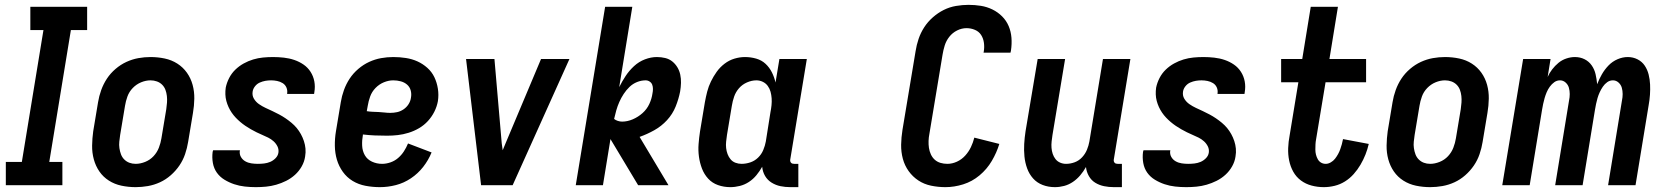

<svg xmlns="http://www.w3.org/2000/svg" viewBox="-20 -763 6873 791"><path d="M237 0H4V-96H70L159 -639H105V-735H339V-639H272L183 -96H237Z M539 8Q509 8 480.5 2Q452 -4 428.5 -19Q405 -34 389.5 -56.5Q374 -79 366.5 -106.5Q359 -134 359.5 -163.5Q360 -193 364 -222L384 -342Q388 -367 397 -392Q406 -417 420.5 -439Q435 -461 456 -479Q477 -497 501 -508Q525 -519 550 -523.5Q575 -528 600 -528Q630 -528 658.5 -522Q687 -516 710.5 -501Q734 -486 750 -463.5Q766 -441 773.5 -413.5Q781 -386 780.5 -356.5Q780 -327 775 -298L755 -178Q751 -153 742.5 -128Q734 -103 719 -81Q704 -59 683.5 -41Q663 -23 639 -12Q615 -1 589.5 3.5Q564 8 539 8ZM539 -88Q558 -88 578 -96Q598 -104 612.5 -119.5Q627 -135 634.5 -154.5Q642 -174 645 -193L665 -313Q667 -327 668 -340.5Q669 -354 667.5 -367.5Q666 -381 661.5 -393Q657 -405 648 -414Q639 -423 626.5 -427.5Q614 -432 600 -432Q581 -432 561.5 -424Q542 -416 527 -400.5Q512 -385 505 -365.5Q498 -346 495 -327L475 -207Q473 -193 471.5 -179.5Q470 -166 472 -152.5Q474 -139 478.5 -127Q483 -115 492 -106Q501 -97 513 -92.5Q525 -88 539 -88Z M1034 8Q1011 8 988.5 5.5Q966 3 945 -4Q924 -11 905 -22.5Q886 -34 873.5 -51.5Q861 -69 857 -91.5Q853 -114 856 -137L858 -144H969L968 -142Q966 -128 972.5 -116.5Q979 -105 990.5 -98.5Q1002 -92 1015.5 -90Q1029 -88 1042 -88Q1055 -88 1068 -89.5Q1081 -91 1093 -96Q1105 -101 1115 -111Q1125 -121 1127 -134Q1129 -148 1123 -160Q1117 -172 1107 -181Q1097 -190 1085 -196Q1073 -202 1061 -207Q1049 -212 1037 -218Q1025 -224 1013.5 -230.5Q1002 -237 991 -244.5Q980 -252 970 -260.5Q960 -269 951 -278.5Q942 -288 934.5 -299Q927 -310 921.5 -322Q916 -334 912.5 -347Q909 -360 908.5 -374Q908 -388 910 -402Q914 -422 924 -441.5Q934 -461 949.5 -476Q965 -491 984 -501.5Q1003 -512 1023 -518Q1043 -524 1063.5 -526Q1084 -528 1105 -528Q1127 -528 1149.5 -525.5Q1172 -523 1192.5 -516Q1213 -509 1230.5 -497Q1248 -485 1259.5 -467Q1271 -449 1275 -427.5Q1279 -406 1275 -383L1274 -376H1163V-378Q1165 -391 1160 -402.5Q1155 -414 1144.5 -420.5Q1134 -427 1121.5 -429.5Q1109 -432 1097 -432Q1085 -432 1073.5 -430Q1062 -428 1050.5 -423Q1039 -418 1031 -408Q1023 -398 1021 -387Q1018 -370 1026 -356.5Q1034 -343 1047 -334Q1060 -325 1074 -318.5Q1088 -312 1102 -305.5Q1116 -299 1130 -291.5Q1144 -284 1156.5 -275.5Q1169 -267 1181 -257Q1193 -247 1202.5 -235.5Q1212 -224 1219.5 -210.5Q1227 -197 1232 -182Q1237 -167 1238.5 -151Q1240 -135 1237 -118Q1234 -97 1223 -77.5Q1212 -58 1195.5 -43Q1179 -28 1159 -18Q1139 -8 1118 -2Q1097 4 1076 6Q1055 8 1034 8Z M1545 8Q1515 8 1486 2.5Q1457 -3 1433 -17.5Q1409 -32 1392.5 -55Q1376 -78 1368 -105Q1360 -132 1359.5 -162Q1359 -192 1364 -222L1384 -342Q1388 -367 1397 -392Q1406 -417 1420.5 -439Q1435 -461 1456 -479Q1477 -497 1501 -508Q1525 -519 1550 -523.5Q1575 -528 1600 -528Q1627 -528 1652.5 -524Q1678 -520 1700 -510Q1722 -500 1740.5 -483.5Q1759 -467 1769.5 -445Q1780 -423 1784 -397.5Q1788 -372 1784 -346Q1780 -324 1769.5 -303Q1759 -282 1743 -264.5Q1727 -247 1706.5 -235Q1686 -223 1663.5 -216Q1641 -209 1619 -206.5Q1597 -204 1575 -204Q1549 -204 1524.5 -205Q1500 -206 1475 -209V-207Q1471 -185 1472 -163Q1473 -141 1483 -123.5Q1493 -106 1512.5 -97Q1532 -88 1554 -88Q1571 -88 1588.5 -94Q1606 -100 1620 -112Q1634 -124 1644 -139.5Q1654 -155 1661 -172L1758 -135Q1745 -103 1723.5 -75.5Q1702 -48 1673 -28.5Q1644 -9 1611 -0.5Q1578 8 1545 8ZM1588 -298Q1602 -298 1616 -301Q1630 -304 1642.5 -312.5Q1655 -321 1663 -333.5Q1671 -346 1673 -360Q1676 -376 1672 -390.5Q1668 -405 1657 -414.5Q1646 -424 1631 -428Q1616 -432 1600 -432Q1581 -432 1561.5 -424Q1542 -416 1527 -400.5Q1512 -385 1505 -365.5Q1498 -346 1495 -327L1491 -305Q1503 -303 1515 -302.5Q1527 -302 1539.5 -301.5Q1552 -301 1564 -299.5Q1576 -298 1588 -298Z M1962 0 1900 -520H2017L2047 -173Q2048 -166 2049 -158.5Q2050 -151 2051 -144Q2054 -151 2057 -158.5Q2060 -166 2063 -173L2209 -520H2326L2092 0Z M2609 0 2495 -190 2464 0H2352L2473 -735H2585L2531 -404Q2543 -428 2557.5 -450Q2572 -472 2592 -490.5Q2612 -509 2637 -518.5Q2662 -528 2686 -528Q2704 -528 2720.5 -524Q2737 -520 2749.5 -510Q2762 -500 2770.5 -486Q2779 -472 2782.5 -455.5Q2786 -439 2785.5 -421.5Q2785 -404 2782 -386Q2776 -355 2763.5 -324Q2751 -293 2728 -268Q2705 -243 2675.5 -226.5Q2646 -210 2615 -199L2734 0ZM2543 -262Q2565 -262 2587 -271.5Q2609 -281 2627 -297Q2645 -313 2655 -334.5Q2665 -356 2668 -378Q2670 -387 2670 -396.5Q2670 -406 2667 -414Q2664 -422 2656.5 -427Q2649 -432 2640 -432Q2622 -432 2604.5 -425Q2587 -418 2573.5 -405Q2560 -392 2549.5 -376Q2539 -360 2531.5 -343Q2524 -326 2519 -308.5Q2514 -291 2510 -273Q2516 -268 2525 -265Q2534 -262 2543 -262Z M2989 8Q2962 8 2938 -0.5Q2914 -9 2897.5 -27Q2881 -45 2872 -68.5Q2863 -92 2859.5 -117.5Q2856 -143 2858 -169.5Q2860 -196 2864 -222L2884 -342Q2888 -364 2893.5 -385.5Q2899 -407 2909 -427.5Q2919 -448 2932.5 -467Q2946 -486 2965 -500.5Q2984 -515 3006 -521.5Q3028 -528 3049 -528Q3073 -528 3095.5 -521.5Q3118 -515 3134 -500Q3150 -485 3160 -465Q3170 -445 3175 -423L3191 -520H3304L3236 -108Q3235 -104 3235.5 -100Q3236 -96 3238.5 -93Q3241 -90 3244.5 -89Q3248 -88 3252 -88H3269V8H3236Q3215 8 3195.5 4Q3176 0 3159 -10.5Q3142 -21 3132 -38Q3122 -55 3120 -76Q3110 -58 3096.5 -41.5Q3083 -25 3065.5 -13.5Q3048 -2 3028 3Q3008 8 2989 8ZM3035 -88Q3053 -88 3071 -94Q3089 -100 3103 -113.5Q3117 -127 3124.5 -145Q3132 -163 3135 -180L3154 -300Q3157 -315 3158.5 -329.5Q3160 -344 3159 -358Q3158 -372 3154.5 -385Q3151 -398 3143 -409Q3135 -420 3122.5 -426Q3110 -432 3096 -432Q3077 -432 3057.5 -423.5Q3038 -415 3024.5 -399.5Q3011 -384 3004.5 -365Q2998 -346 2995 -327L2975 -207Q2973 -193 2971.5 -179.5Q2970 -166 2971.5 -153Q2973 -140 2977.5 -128Q2982 -116 2990 -106.5Q2998 -97 3010 -92.5Q3022 -88 3035 -88Z M3875 8Q3845 8 3816 2Q3787 -4 3763.5 -19.5Q3740 -35 3723.5 -58Q3707 -81 3699.5 -109Q3692 -137 3692.5 -167Q3693 -197 3698 -228L3752 -552Q3756 -578 3764.5 -603Q3773 -628 3787.5 -650.5Q3802 -673 3823 -691.5Q3844 -710 3868 -722Q3892 -734 3918.5 -738.5Q3945 -743 3970 -743Q3996 -743 4021 -739Q4046 -735 4068.5 -724Q4091 -713 4108.5 -695.5Q4126 -678 4135.5 -655.5Q4145 -633 4147 -607.5Q4149 -582 4145 -555L4143 -546H4032L4033 -551Q4036 -569 4033.5 -587Q4031 -605 4022 -619Q4013 -633 3996.5 -640Q3980 -647 3962 -647Q3942 -647 3923 -637.5Q3904 -628 3891 -611.5Q3878 -595 3872 -575.5Q3866 -556 3863 -537L3809 -212Q3806 -197 3805.5 -182.5Q3805 -168 3807 -154Q3809 -140 3815 -127Q3821 -114 3831 -105Q3841 -96 3854.5 -92Q3868 -88 3883 -88Q3903 -88 3922.5 -97Q3942 -106 3956.5 -122Q3971 -138 3980 -157Q3989 -176 3994 -196L4097 -170Q4086 -134 4066 -100Q4046 -66 4015.5 -40.5Q3985 -15 3948 -3.5Q3911 8 3875 8Z M4326 8Q4299 8 4275.5 -1Q4252 -10 4236 -28Q4220 -46 4211.5 -69.5Q4203 -93 4200.5 -118.5Q4198 -144 4199.5 -170Q4201 -196 4205 -222L4255 -520H4368L4316 -207Q4314 -194 4312.5 -180.5Q4311 -167 4312 -154Q4313 -141 4317 -129Q4321 -117 4328.5 -107.5Q4336 -98 4347.5 -93Q4359 -88 4372 -88Q4390 -88 4407.5 -94.5Q4425 -101 4438 -115Q4451 -129 4458 -146Q4465 -163 4468 -180L4524 -520H4637L4569 -108Q4568 -104 4568.5 -100Q4569 -96 4571.5 -93Q4574 -90 4577.5 -89Q4581 -88 4585 -88H4602V8H4569Q4548 8 4528.5 4Q4509 0 4492.5 -10Q4476 -20 4466 -37.5Q4456 -55 4454 -75Q4444 -57 4430.5 -41Q4417 -25 4400 -13.5Q4383 -2 4364 3Q4345 8 4326 8Z M4867 8Q4844 8 4821.5 5.5Q4799 3 4778 -4Q4757 -11 4738 -22.5Q4719 -34 4706.5 -51.5Q4694 -69 4690 -91.5Q4686 -114 4689 -137L4691 -144H4802L4801 -142Q4799 -128 4805.5 -116.5Q4812 -105 4823.5 -98.5Q4835 -92 4848.5 -90Q4862 -88 4875 -88Q4888 -88 4901 -89.5Q4914 -91 4926 -96Q4938 -101 4948 -111Q4958 -121 4960 -134Q4962 -148 4956 -160Q4950 -172 4940 -181Q4930 -190 4918 -196Q4906 -202 4894 -207Q4882 -212 4870 -218Q4858 -224 4846.5 -230.5Q4835 -237 4824 -244.5Q4813 -252 4803 -260.5Q4793 -269 4784 -278.5Q4775 -288 4767.5 -299Q4760 -310 4754.5 -322Q4749 -334 4745.5 -347Q4742 -360 4741.5 -374Q4741 -388 4743 -402Q4747 -422 4757 -441.5Q4767 -461 4782.5 -476Q4798 -491 4817 -501.5Q4836 -512 4856 -518Q4876 -524 4896.5 -526Q4917 -528 4938 -528Q4960 -528 4982.5 -525.5Q5005 -523 5025.5 -516Q5046 -509 5063.5 -497Q5081 -485 5092.5 -467Q5104 -449 5108 -427.5Q5112 -406 5108 -383L5107 -376H4996V-378Q4998 -391 4993 -402.5Q4988 -414 4977.5 -420.5Q4967 -427 4954.5 -429.5Q4942 -432 4930 -432Q4918 -432 4906.5 -430Q4895 -428 4883.5 -423Q4872 -418 4864 -408Q4856 -398 4854 -387Q4851 -370 4859 -356.5Q4867 -343 4880 -334Q4893 -325 4907 -318.5Q4921 -312 4935 -305.5Q4949 -299 4963 -291.5Q4977 -284 4989.5 -275.5Q5002 -267 5014 -257Q5026 -247 5035.5 -235.5Q5045 -224 5052.5 -210.5Q5060 -197 5065 -182Q5070 -167 5071.5 -151Q5073 -135 5070 -118Q5067 -97 5056 -77.5Q5045 -58 5028.5 -43Q5012 -28 4992 -18Q4972 -8 4951 -2Q4930 4 4909 6Q4888 8 4867 8Z M5434 8Q5408 8 5383.5 1.5Q5359 -5 5339.5 -19.5Q5320 -34 5308 -55.5Q5296 -77 5291 -102Q5286 -127 5287 -153Q5288 -179 5293 -205L5329 -424H5258V-520H5345L5380 -735H5492L5457 -520H5608V-424H5441L5402 -189Q5400 -179 5399.5 -168Q5399 -157 5399 -146.5Q5399 -136 5401.5 -126Q5404 -116 5409 -107Q5414 -98 5422.5 -93Q5431 -88 5442 -88Q5452 -88 5462.5 -94Q5473 -100 5480 -109Q5487 -118 5492.5 -128Q5498 -138 5501.5 -148Q5505 -158 5508 -168.5Q5511 -179 5513 -190L5619 -170Q5614 -148 5605.5 -126.5Q5597 -105 5585 -84.5Q5573 -64 5557 -46Q5541 -28 5521 -15.5Q5501 -3 5478.5 2.5Q5456 8 5434 8Z M5872 8Q5842 8 5813.5 2Q5785 -4 5761.5 -19Q5738 -34 5722.5 -56.5Q5707 -79 5699.5 -106.5Q5692 -134 5692.5 -163.5Q5693 -193 5697 -222L5717 -342Q5721 -367 5730 -392Q5739 -417 5753.5 -439Q5768 -461 5789 -479Q5810 -497 5834 -508Q5858 -519 5883 -523.5Q5908 -528 5933 -528Q5963 -528 5991.5 -522Q6020 -516 6043.5 -501Q6067 -486 6083 -463.5Q6099 -441 6106.5 -413.5Q6114 -386 6113.5 -356.5Q6113 -327 6108 -298L6088 -178Q6084 -153 6075.5 -128Q6067 -103 6052 -81Q6037 -59 6016.5 -41Q5996 -23 5972 -12Q5948 -1 5922.5 3.5Q5897 8 5872 8ZM5872 -88Q5891 -88 5911 -96Q5931 -104 5945.5 -119.5Q5960 -135 5967.5 -154.5Q5975 -174 5978 -193L5998 -313Q6000 -327 6001 -340.5Q6002 -354 6000.5 -367.5Q5999 -381 5994.5 -393Q5990 -405 5981 -414Q5972 -423 5959.5 -427.5Q5947 -432 5933 -432Q5914 -432 5894.5 -424Q5875 -416 5860 -400.5Q5845 -385 5838 -365.5Q5831 -346 5828 -327L5808 -207Q5806 -193 5804.5 -179.5Q5803 -166 5805 -152.5Q5807 -139 5811.5 -127Q5816 -115 5825 -106Q5834 -97 5846 -92.5Q5858 -88 5872 -88Z M6169 0 6255 -520H6368L6356 -446Q6363 -462 6374.5 -477Q6386 -492 6400.5 -504Q6415 -516 6433 -522Q6451 -528 6468 -528Q6490 -528 6508 -519Q6526 -510 6537.5 -493.5Q6549 -477 6553.5 -457Q6558 -437 6560 -416Q6568 -437 6579.5 -457Q6591 -477 6607 -493.5Q6623 -510 6644 -519Q6665 -528 6686 -528Q6708 -528 6726.5 -518.5Q6745 -509 6756 -492.5Q6767 -476 6772 -456Q6777 -436 6778 -415Q6779 -394 6777.5 -372.5Q6776 -351 6772 -329L6718 0H6605L6662 -348Q6665 -362 6665 -375.5Q6665 -389 6661.5 -401.5Q6658 -414 6648 -423Q6638 -432 6625 -432Q6612 -432 6601.5 -424.5Q6591 -417 6583.5 -406Q6576 -395 6570.5 -383Q6565 -371 6561.5 -359Q6558 -347 6555.5 -335Q6553 -323 6551 -311L6500 0H6387L6444 -348Q6447 -362 6447 -375.5Q6447 -389 6443.5 -401.5Q6440 -414 6430 -423Q6420 -432 6407 -432Q6394 -432 6383.5 -424.5Q6373 -417 6365 -406Q6357 -395 6352 -383Q6347 -371 6343.5 -359Q6340 -347 6337.5 -335Q6335 -323 6333 -311L6282 0Z"/></svg>

Font: Iosevka Custom
Style: Bold Italic
Weight: 700
Italic angle: -9°
Designer: Belleve Invis
Foundry: Belleve Invis
Version: Version 30.3.1; ttfautohint (v1.8.3)